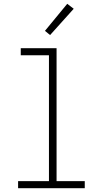

<svg xmlns="http://www.w3.org/2000/svg" viewBox="-20 -988 540 1008"><path d="M75 0V-37H237V-698H89V-735H277V-37H425V0ZM243 -804 216 -826 333 -968 367 -942Z"/></svg>

Font: Iosevka Slab Extralight
Style: Regular
Weight: 200
Monospace: yes
Designer: Belleve Invis
Foundry: Belleve Invis
Version: Version 11.1.1; ttfautohint (v1.8.3)